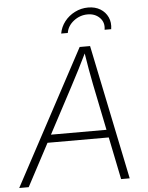

<svg xmlns="http://www.w3.org/2000/svg" viewBox="-77 -984 794 1033"><g transform="rotate(-5 320.0 -467.5)"><path d="M-15.6 0 374.5 -727.5H430.7L581.1 0H534.7L428.7 -519.5Q421.4 -557.1 412.8 -604Q404.3 -650.9 395.5 -708H407.2Q379.9 -652.3 356.4 -605.7Q333 -559.1 311.5 -519.5L35.6 0ZM138.2 -229 145 -271H510.3L503.4 -229ZM438 -935.1Q476.1 -935.1 503.7 -918.2Q531.2 -901.4 544.4 -872.6Q557.6 -843.8 551.8 -808.1H516.1Q522.9 -846.7 497.8 -872.6Q472.7 -898.4 432.1 -898.4Q391.1 -898.4 357.4 -872.6Q323.7 -846.7 317.4 -808.1H281.7Q288.1 -843.8 310.5 -872.6Q333 -901.4 366.5 -918.2Q399.9 -935.1 438 -935.1Z"/></g></svg>

Font: Inter ExtraLight
Style: Italic
Weight: 250
Italic angle: -9.3988°
Designer: Rasmus Andersson
Foundry: rsms
Version: Version 4.001;git-66647c0bb